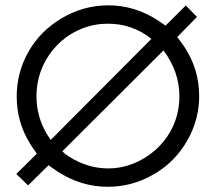

<svg xmlns="http://www.w3.org/2000/svg" viewBox="-20 -698 821 730"><path d="M42 -36.6 120.1 -113.8Q101.6 -139.2 94.2 -151.9Q43.5 -233.4 43.5 -331.5Q43.5 -421.4 87.4 -499.8Q131.3 -578.1 210.9 -626.5Q295.4 -677.7 391.6 -677.7Q492.7 -677.7 580.1 -620.6L609.4 -600.6L686.5 -677.2L729 -633.8L653.8 -557.1Q672.4 -533.2 681.6 -519Q737.3 -434.1 737.3 -332.5Q737.3 -272 716.3 -215.6Q695.3 -159.2 657 -113Q618.7 -66.9 566.9 -36.6Q484.4 12.2 390.1 12.2Q286.6 12.2 196.3 -47.4Q176.8 -61 164.6 -69.8L86.9 6.8ZM216.8 -122.6Q230.5 -109.4 243.2 -102.1Q314 -57.6 392.6 -57.6Q439.9 -57.6 485.4 -75.4Q530.8 -93.3 567.9 -125.2Q605 -157.2 628.4 -199.2Q662.1 -260.3 662.1 -332Q662.1 -425.3 601.6 -506.3ZM157.7 -189 172.9 -166 555.7 -550.3Q483.4 -607.9 390.6 -607.9Q339.8 -607.9 294.2 -590.3Q248.5 -572.8 212.6 -541Q176.8 -509.3 153.8 -468.3Q118.7 -405.3 118.7 -331.5Q118.7 -255.4 157.7 -189Z"/></svg>

Font: NMS Futura Pro Book
Style: Regular
Weight: 400
Designer: Blend3rman
Version: Version 0.1